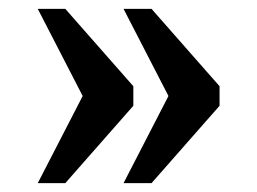

<svg xmlns="http://www.w3.org/2000/svg" viewBox="-20 -486 579 432"><path d="M258 -74H321L474 -248V-292L321 -466H258L359 -270ZM65 -74H127L280 -248V-292L127 -466H65L166 -270Z"/></svg>

Font: Noto Serif SemiBold
Style: Regular
Weight: 600
Designer: Monotype Design Team
Foundry: Monotype Imaging Inc.
Version: Version 2.013